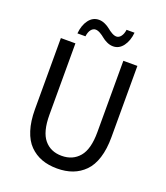

<svg xmlns="http://www.w3.org/2000/svg" viewBox="-151 -927 901 1042"><g transform="rotate(20 300.0 -406.0)"><path d="M154.8 -714.8Q159.2 -763.2 182.1 -793.7Q205.1 -824.2 240.2 -824.2Q258.3 -824.2 276.1 -815.9Q293.9 -807.6 305.7 -797.6Q317.4 -787.6 332 -779.3Q346.7 -771 358.9 -771Q373.5 -771 384.5 -785.4Q395.5 -799.8 398.9 -824.2H444.8Q440.4 -776.9 417.5 -745.8Q394.5 -714.8 359.9 -714.8Q341.8 -714.8 324 -723.1Q306.2 -731.4 294.4 -741.5Q282.7 -751.5 268.1 -759.8Q253.4 -768.1 241.2 -768.1Q226.6 -768.1 215.6 -754.4Q204.6 -740.7 201.2 -714.8ZM300.8 12.2Q251 12.2 211.4 -2.4Q171.9 -17.1 141.8 -47.4Q111.8 -77.6 95.5 -128.7Q79.1 -179.7 79.1 -249V-660.2H163.1V-248Q163.1 -149.9 200 -105.5Q236.8 -61 300.8 -61Q364.7 -61 402.3 -105.5Q439.9 -149.9 439.9 -248V-660.2H521V-249Q521 -179.7 504.9 -128.7Q488.8 -77.6 458.7 -47.4Q428.7 -17.1 389.4 -2.4Q350.1 12.2 300.8 12.2Z"/></g></svg>

Font: Office Code Pro D
Style: Regular
Weight: 400
Designer: Nathan Rutzky & Paul D. Hunt
Foundry: Adobe Systems Incorporated
Version: Version 1.004;PS 001.004;hotconv 1.0.70;makeotf.lib2.5.58329